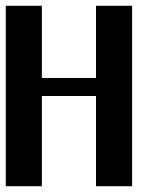

<svg xmlns="http://www.w3.org/2000/svg" viewBox="-20 -645 540 665"><path d="M0 -625H125V-375H312.5V-625H437.5V0H312.5V-312.5H125V0H0Z"/></svg>

Font: NeoDunggeunmo Code
Style: Regular
Weight: 400
Monospace: yes
Version: Version 1.600